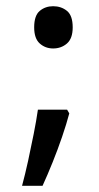

<svg xmlns="http://www.w3.org/2000/svg" viewBox="-20 -565 320 618"><path d="M196 -212 203 -200Q194 -166 180 -125Q166 -84 149.5 -43Q133 -2 117 33H51Q61 -4 70.5 -47.5Q80 -91 88.5 -134Q97 -177 102 -212ZM90 -477Q90 -515 108 -530Q126 -545 151 -545Q177 -545 195.5 -530Q214 -515 214 -477Q214 -441 195.5 -425Q177 -409 151 -409Q126 -409 108 -425Q90 -441 90 -477Z"/></svg>

Font: Noto Sans Kannada UI
Style: Regular
Weight: 400
Designer: Jelle Bosma - Monotype Design Team
Foundry: Monotype Imaging Inc.
Version: Version 2.006